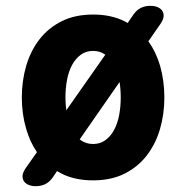

<svg xmlns="http://www.w3.org/2000/svg" viewBox="-20 -610 640 660"><path d="M300 10Q238 10 192 -13Q184 -17 176 -22L162 -1Q151 15 136.5 22.5Q122 30 102 30Q90 30 79.5 26Q69 22 63 14Q57 6 57.5 -5.5Q58 -17 69 -33L107 -87Q83 -122 70 -167Q55 -218 55 -275Q55 -332 70 -383.5Q85 -435 115.5 -474.5Q146 -514 192 -537Q238 -560 300 -560Q362 -560 408 -537Q413 -534 419 -531L438 -559Q449 -575 463.5 -582.5Q478 -590 498 -590Q510 -590 520.5 -586Q531 -582 537 -574Q543 -566 542.5 -554.5Q542 -543 531 -527L490 -468Q516 -432 530 -385Q545 -333 545 -275Q545 -218 530 -166.5Q515 -115 484.5 -75.5Q454 -36 408 -13Q362 10 300 10ZM300 -115Q324 -115 342 -128Q360 -141 372 -163Q384 -185 389.5 -214Q395 -243 395 -275Q395 -303 391 -328L254 -131Q256 -130 258 -128Q276 -115 300 -115ZM208 -231 342 -422Q324 -435 300 -435Q276 -435 258 -422Q240 -409 228 -387Q216 -365 210.5 -336Q205 -307 205 -275Q205 -252 208 -231Z"/></svg>

Font: Maple Mono NL ExtraBold
Style: Regular
Weight: 800
Monospace: yes
Designer: subframe7536
Version: Version 7.000